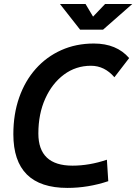

<svg xmlns="http://www.w3.org/2000/svg" viewBox="-20 -918 673 948"><path d="M313 9.8Q45.9 9.8 45.9 -255.4Q45.9 -354.5 74.7 -436.5Q103.5 -518.6 156.5 -578.1Q209.5 -637.7 282.5 -670.4Q355.5 -703.1 443.4 -703.1Q555.7 -703.1 617.7 -631.3L544.9 -536.6Q496.1 -593.3 429.2 -593.3Q354.5 -593.3 295.9 -549.8Q237.3 -506.3 203.4 -430.9Q169.4 -355.5 169.4 -258.8Q169.4 -100.1 337.9 -100.1Q421.4 -100.1 507.8 -129.4L514.6 -23.4Q415 9.8 313 9.8ZM375.5 -771.5 275.9 -898.4H402.3L439.5 -835.9L499 -898.4H633.3L488.8 -771.5Z"/></svg>

Font: CaskaydiaCove NFP SemiBold
Style: Italic
Weight: 600
Italic angle: -10°
Designer: Aaron Bell
Foundry: Saja Typeworks
Version: Version 2111.001; VTT 6.35;Nerd Fonts 3.1.1